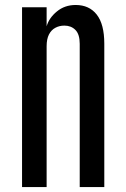

<svg xmlns="http://www.w3.org/2000/svg" viewBox="-20 -762 513 782"><path d="M69.8 0H169.9V-573.7C169.9 -593.3 173.1 -609.2 179.4 -621.6C185.8 -634 194.5 -643.1 205.6 -648.9C216.6 -654.8 228.8 -657.7 242.2 -657.7C260.4 -657.7 275.4 -651.9 287.1 -640.1C298.8 -628.4 304.7 -609.5 304.7 -583.5V0H404.8V-584C404.8 -637 394.5 -676.6 374 -702.6C353.5 -728.7 324.9 -741.7 288.1 -741.7C258.5 -741.7 233 -732.9 211.7 -715.3C190.3 -697.8 176.4 -677.6 169.9 -654.8V-732.4H69.8Z"/></svg>

Font: Antonio
Style: Regular
Weight: 400
Designer: Vernon Adams
Foundry: Vernon Adams
Version: Version 1.002